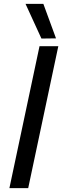

<svg xmlns="http://www.w3.org/2000/svg" viewBox="-20 -981 324 1001"><path d="M127 0H29L186 -740H284ZM272 -781 196 -780 113 -961H206Z"/></svg>

Font: Be Vietnam Pro Variable Thin
Style: Italic
Weight: 100
Italic angle: -12°
Designer: Lam Bao, Tony Le, Vietanh Nguyen
Foundry: Yellow Type Foundry
Version: Version 1.002